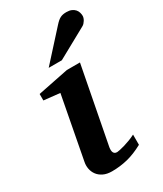

<svg xmlns="http://www.w3.org/2000/svg" viewBox="-188 -807 758 891"><g transform="rotate(-30 190.5 -361.0)"><path d="M308.1 -32.2Q263.2 -7.8 222.7 2.2Q182.1 12.2 139.2 12.2Q111.8 12.2 93 2.9Q74.2 -6.3 63.5 -21Q52.7 -35.6 49.3 -54Q45.9 -72.3 49.8 -90.8L112.8 -422.9L26.9 -432.1V-466.8L191.9 -500H262.2L185.1 -99.1Q183.1 -90.3 182.6 -82Q182.1 -73.7 183.8 -67.4Q185.5 -61 190.4 -57.1Q195.3 -53.2 204.1 -53.2Q208 -53.2 219.5 -55.7Q231 -58.1 246.1 -62.5Q261.2 -66.9 277.6 -73.2Q293.9 -79.6 308.1 -86.9ZM381.3 -681.2Q381.3 -676.3 379.4 -670.2Q377.4 -664.1 373.8 -658.2Q370.1 -652.3 365.5 -647.2Q360.8 -642.1 355 -639.2L194.3 -550.8H124L261.2 -702.1Q269.5 -711.4 276.6 -717.5Q283.7 -723.6 291 -727.3Q298.3 -731 306.2 -732.4Q314 -733.9 324.2 -733.9Q340.3 -733.9 351.3 -729Q362.3 -724.1 368.9 -716.6Q375.5 -709 378.4 -699.5Q381.3 -689.9 381.3 -681.2Z"/></g></svg>

Font: Charis SIL Afr
Style: Bold Italic
Weight: 700
Italic angle: -11°
Foundry: SIL International
Version: Version 5.000